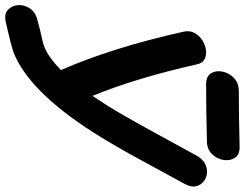

<svg xmlns="http://www.w3.org/2000/svg" viewBox="-122 -760 929 728"><g transform="rotate(90 342.0 -396.5)"><path d="M64 45Q73 43 95 38Q117 33 140 27Q163 21 175 17Q323 -40 481 -287Q530 -364 591 -477Q672 -626 676 -633Q691 -661 683 -682Q675 -703 654 -712.5Q633 -722 608.5 -714Q584 -706 567 -675L480 -516Q414 -395 376 -335Q359 -308 342 -283Q274 -450 223 -677Q219 -699 204 -707.5Q189 -716 169 -713.5Q149 -711 131 -699.5Q113 -688 103 -669Q93 -650 99 -627Q159 -358 244 -164Q195 -115 152 -99Q143 -96 125.5 -92Q108 -88 89 -83.5Q70 -79 57 -75Q25 -68 10.5 -46Q-4 -24 -2 0Q0 24 17 38.5Q34 53 64 45ZM298 -714Q386 -714 512 -717Q544 -717 562.5 -736Q581 -755 585 -780Q589 -805 576.5 -823.5Q564 -842 534 -841Q411 -838 325 -838Q293 -838 274 -819.5Q255 -801 250 -776Q245 -751 256.5 -732.5Q268 -714 298 -714Z"/></g></svg>

Font: Balsamiq Sans
Style: Bold Italic
Weight: 700
Italic angle: -12°
Designer: Michael Angeles
Foundry: Balsamiq SRL
Version: Version 1.020; ttfautohint (v1.8.4.7-5d5b);gftools[0.9.26]